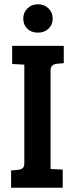

<svg xmlns="http://www.w3.org/2000/svg" viewBox="-20 -880 347 900"><path d="M94 -117V-577L37 -580V-665H279V-584L246 -581Q217 -578 217 -549V-88L274 -85V0H32V-81L65 -84Q80 -86 87 -92.5Q94 -99 94 -117ZM89 -793Q89 -821 108.5 -840.5Q128 -860 158 -860Q188 -860 207.5 -840.5Q227 -821 227 -793Q227 -764 207.5 -745.5Q188 -727 158 -727Q127 -727 108 -745.5Q89 -764 89 -793Z"/></svg>

Font: Bree Serif
Style: Regular
Weight: 400
Designer: Veronika Burian, Jos Scaglione
Foundry: TypeTogether
Version: Version 1.001